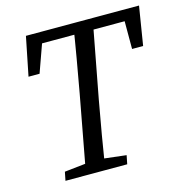

<svg xmlns="http://www.w3.org/2000/svg" viewBox="-101 -763 817 856"><g transform="rotate(-15 308.0 -335.0)"><path d="M58 -491 94 -670H616L587 -491H536V-670L573 -619H119L173 -670L109 -491ZM97 0 105 -40 242 -55H261L390 -40L382 0ZM192 0 259 -360Q273 -437 286.5 -515Q300 -593 312 -670H402L334 -310Q320 -233 306.5 -155Q293 -77 281 0Z"/></g></svg>

Font: Source Serif 4
Style: Italic
Weight: 400
Italic angle: -12°
Designer: Frank Grießhammer
Foundry: Adobe Systems Incorporated
Version: Version 4.004;hotconv 1.0.116;makeotfexe 2.5.65601